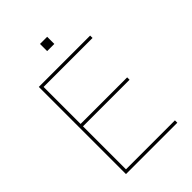

<svg xmlns="http://www.w3.org/2000/svg" viewBox="-257 -1021 1137 1137"><g transform="rotate(-45 311.5 -452.5)"><path d="M110 0V-730H540V-710H130V-400H520V-380H130V-20H540V0ZM295 -845V-905H355V-845Z"/></g></svg>

Font: M PLUS 1 Thin
Style: Regular
Weight: 100
Designer: Coji Morishita
Foundry: UNDERFOREST DESIGN
Version: Version 1.001